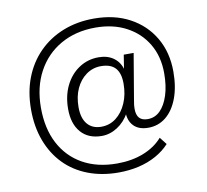

<svg xmlns="http://www.w3.org/2000/svg" viewBox="-91 -814 1151 1070"><g transform="rotate(-10 484.0 -278.5)"><path d="M496 156Q401 156 323 126Q245 96 190 39.5Q135 -17 105 -96.5Q75 -176 75 -274Q75 -372 106 -452.5Q137 -533 195 -591.5Q253 -650 332.5 -681.5Q412 -713 507 -713Q623 -713 709.5 -666.5Q796 -620 844.5 -537Q893 -454 893 -345Q893 -259 869 -195Q845 -131 802 -96Q759 -61 702 -61Q648 -61 619.5 -90.5Q591 -120 591 -170L596 -163Q569 -115 527 -88Q485 -61 439 -61Q363 -61 321 -109Q279 -157 279 -241Q279 -315 307 -372.5Q335 -430 384.5 -463Q434 -496 496 -496Q546 -496 580 -471.5Q614 -447 626 -404H624L637 -486H693L650 -231Q646 -211 645 -199.5Q644 -188 644 -178Q644 -143 659.5 -126Q675 -109 707 -109Q748 -109 777.5 -138.5Q807 -168 824 -221Q841 -274 841 -345Q841 -440 799 -511Q757 -582 682 -622Q607 -662 507 -662Q395 -662 310 -613.5Q225 -565 178 -477.5Q131 -390 131 -274Q131 -157 175.5 -72Q220 13 302 59Q384 105 496 105Q579 105 645.5 79Q712 53 754 5L786 46Q754 81 709 106Q664 131 610 143.5Q556 156 496 156ZM445 -112Q492 -112 528.5 -140Q565 -168 586.5 -217Q608 -266 608 -328Q608 -387 581.5 -416Q555 -445 500 -445Q454 -445 417 -418.5Q380 -392 359 -346.5Q338 -301 338 -241Q338 -179 366 -145.5Q394 -112 445 -112Z"/></g></svg>

Font: Nunito Sans 9pt Light
Style: Regular
Weight: 300
Version: Version 3.101;gftools[0.9.27]